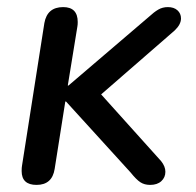

<svg xmlns="http://www.w3.org/2000/svg" viewBox="-20 -514 551 541"><path d="M41 -32Q41 -42 42 -47L105 -449Q113 -494 158 -494Q199 -494 199 -452Q199 -444 198 -439L171 -273H173L400 -467Q414 -480 426 -487Q438 -494 453 -494Q470 -494 480 -485Q490 -476 490 -462Q490 -445 472 -428L265 -248L434 -60Q446 -45 446 -30Q446 -14 434.5 -3.5Q423 7 403 7Q387 7 375.5 -0.5Q364 -8 348 -28L166 -228H164L134 -38Q127 7 83 7Q41 7 41 -32Z"/></svg>

Font: SN Pro
Style: Italic
Weight: 400
Italic angle: -9°
Designer: Tobias Whetton
Foundry: Supernotes
Version: Version 1.003